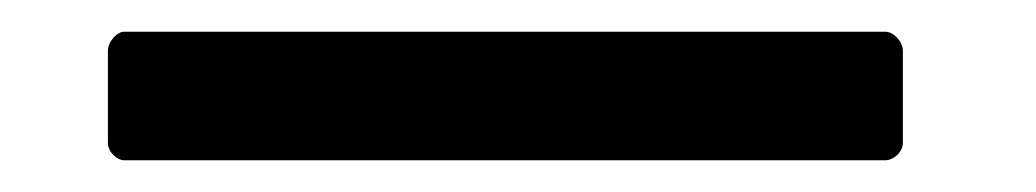

<svg xmlns="http://www.w3.org/2000/svg" viewBox="-20 81 653 121"><path d="M538 182C543 182 549 177 549 171V113C549 107 543 101 538 101H58C54 101 48 107 48 113V171C48 177 54 182 58 182Z"/></svg>

Font: LINE Seed JP App_OTF Regular
Style: Regular
Weight: 400
Designer: LY Corporation & Fontrix & Fontworks
Version: Version 1.002